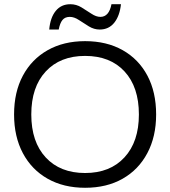

<svg xmlns="http://www.w3.org/2000/svg" viewBox="-20 -880 807 910"><path d="M383.3 10Q281.7 10 205.8 -32.9Q130 -75.8 88.3 -154.2Q46.7 -232.5 46.7 -337.5Q46.7 -443.3 88.3 -521.2Q130 -599.2 205.8 -642.1Q281.7 -685 383.3 -685Q485.8 -685 561.7 -642.1Q637.5 -599.2 678.8 -521.2Q720 -443.3 720 -337.5Q720 -232.5 678.3 -154.2Q636.7 -75.8 561.2 -32.9Q485.8 10 383.3 10ZM383.3 -60Q501.7 -60 570 -134.2Q638.3 -208.3 638.3 -337.5Q638.3 -467.5 570.4 -541.2Q502.5 -615 383.3 -615Q265 -615 196.7 -541.2Q128.3 -467.5 128.3 -337.5Q128.3 -207.5 196.7 -133.8Q265 -60 383.3 -60ZM213.3 -740Q218.3 -796.7 244.2 -828.3Q270 -860 313.3 -860Q341.7 -860 366.2 -845Q390.8 -830 413.3 -815Q435.8 -800 455.8 -800Q496.7 -800 508.3 -860H553.3Q547.5 -805 521.7 -772.5Q495.8 -740 452.5 -740Q425.8 -740 401.2 -755Q376.7 -770 354.2 -785Q331.7 -800 310.8 -800Q288.3 -800 276.2 -785.4Q264.2 -770.8 258.3 -740Z"/></svg>

Font: Funnel Display Light Light
Style: Regular
Weight: 300
Version: Version 1.000